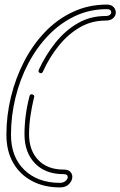

<svg xmlns="http://www.w3.org/2000/svg" viewBox="-20 -748 526 839"><path d="M242 71Q173 71 120 43Q67 15 37.5 -36.5Q8 -88 8 -159Q8 -243 28 -325Q48 -407 85.5 -479.5Q123 -552 176.5 -608Q230 -664 298.5 -696Q367 -728 447 -728Q466 -728 476 -717.5Q486 -707 486 -693Q486 -680 475 -669Q464 -658 440 -658Q380 -658 329 -628.5Q278 -599 237 -548.5Q196 -498 167 -434Q164 -428 159 -428Q154 -428 150.5 -432Q147 -436 149 -442Q179 -507 221.5 -560.5Q264 -614 319 -646Q374 -678 440 -678Q454 -678 460 -683Q466 -688 466 -693Q466 -708 447 -708Q372 -708 307.5 -677.5Q243 -647 191.5 -593.5Q140 -540 103.5 -470.5Q67 -401 47.5 -321Q28 -241 28 -159Q28 -62 86.5 -5.5Q145 51 242 51Q257 51 266.5 42.5Q276 34 276 26Q276 13 258 13Q178 13 132.5 -34.5Q87 -82 87 -161Q87 -202 92.5 -244Q98 -286 109 -328Q111 -336 118 -336Q123 -336 127 -332.5Q131 -329 129 -323Q119 -283 113 -241.5Q107 -200 107 -161Q107 -91 147 -49Q187 -7 258 -7Q278 -7 287 2.5Q296 12 296 25Q296 41 282 56Q268 71 242 71Z"/></svg>

Font: Neonderthaw
Style: Regular
Weight: 400
Designer: Robert E. Leuschke
Foundry: Robert E. Leuschke
Version: Version 1.010; ttfautohint (v1.8.3)